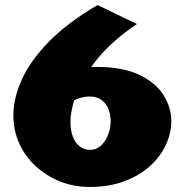

<svg xmlns="http://www.w3.org/2000/svg" viewBox="-20 -730 724 760"><path d="M335 10Q273 10 218.5 -11.5Q164 -33 122 -71.5Q80 -110 56.5 -161.5Q33 -213 33 -274Q33 -341 66 -414.5Q99 -488 172 -563.5Q245 -639 366 -710L522 -635Q427 -571 369 -501Q311 -431 285 -364.5Q259 -298 259 -246Q259 -214 268.5 -189Q278 -164 295.5 -150.5Q313 -137 337 -137Q362 -137 380 -154Q398 -171 408 -197Q418 -223 418 -250Q418 -275 409.5 -297.5Q401 -320 382.5 -334Q364 -348 334 -348Q293 -348 243.5 -317Q194 -286 150 -224L122 -429Q184 -446 246 -455.5Q308 -465 365 -465Q466 -465 531 -434Q596 -403 627 -354Q658 -305 658 -250Q658 -203 636.5 -156.5Q615 -110 573.5 -72.5Q532 -35 472 -12.5Q412 10 335 10Z"/></svg>

Font: Marhey Light
Style: Bold
Weight: 700
Version: Version 1.000